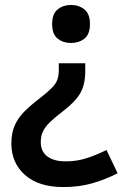

<svg xmlns="http://www.w3.org/2000/svg" viewBox="-20 -658 501 777"><path d="M325 -369Q325 -317 305.5 -282Q286 -247 235 -208Q202 -183 182.5 -164Q163 -145 154 -126.5Q145 -108 145 -83Q145 -45 171.5 -25Q198 -5 246 -5Q291 -5 331 -18Q371 -31 411 -51L456 43Q410 67 356 83Q302 99 237 99Q136 99 81 50Q26 1 26 -77Q26 -120 39.5 -150.5Q53 -181 79 -207Q105 -233 143 -262Q174 -286 190.5 -303Q207 -320 212.5 -337Q218 -354 218 -377V-402H325ZM344 -561Q344 -519 321.5 -501.5Q299 -484 267 -484Q236 -484 213.5 -501.5Q191 -519 191 -561Q191 -602 213.5 -620Q236 -638 267 -638Q299 -638 321.5 -620Q344 -602 344 -561Z"/></svg>

Font: Noto Sans Telugu UI SemiBold
Style: Regular
Weight: 600
Designer: Jelle Bosma - Monotype Design Team
Foundry: Monotype Imaging Inc.
Version: Version 2.005; ttfautohint (v1.8.4.7-5d5b)